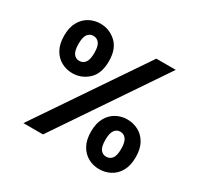

<svg xmlns="http://www.w3.org/2000/svg" viewBox="-144 -835 1053 1019"><g transform="rotate(30 382.0 -325.5)"><path d="M197 -359Q161 -359 130 -375.8Q99 -392.5 80 -426.2Q61 -460 61 -511Q61 -561.5 80 -595Q99 -628.5 130 -645.2Q161 -662 197 -662Q252.5 -662 293.8 -624.2Q335 -586.5 335 -511Q335 -434.5 293.8 -396.8Q252.5 -359 197 -359ZM106 0 546 -649H665L226 0ZM197 -434Q219 -434 232.5 -451.5Q246 -469 246 -511Q246 -552.5 232.5 -569.8Q219 -587 197 -587Q175.5 -587 162.2 -569.8Q149 -552.5 149 -511Q149 -469 162.2 -451.5Q175.5 -434 197 -434ZM575 11Q539 11 508 -5.8Q477 -22.5 458 -56.2Q439 -90 439 -141Q439 -192 458 -225.8Q477 -259.5 508 -276.2Q539 -293 575 -293Q612 -293 643.5 -276.2Q675 -259.5 694 -225.8Q713 -192 713 -141Q713 -90 694 -56.2Q675 -22.5 643.5 -5.8Q612 11 575 11ZM575 -65Q597 -65 610.5 -82Q624 -99 624 -141Q624 -182 610.5 -200Q597 -218 575 -218Q553.5 -218 540.2 -200Q527 -182 527 -141Q527 -99 540.2 -82Q553.5 -65 575 -65Z"/></g></svg>

Font: Karla
Style: Bold
Weight: 700
Designer: Jonathan Pinhorn
Version: Version 2.004; ttfautohint (v1.8.4.7-5d5b);gftools[0.9.33]